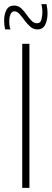

<svg xmlns="http://www.w3.org/2000/svg" viewBox="-57 -913 251 933"><path d="M51 0V-700H86V0ZM-32 -770Q-37 -792 -37 -813Q-37 -844 -25.5 -865Q-14 -886 12 -886Q31 -886 45.5 -873Q60 -860 71.5 -843Q83 -826 95.5 -813Q108 -800 123 -800Q140 -800 144.5 -819Q149 -838 149 -855Q149 -874 144 -893H169Q174 -870 174 -849Q174 -815 162.5 -792.5Q151 -770 125 -770Q105 -770 90 -783.5Q75 -797 62.5 -814Q50 -831 38 -844.5Q26 -858 13 -858Q0 -858 -6 -843.5Q-12 -829 -12 -809Q-12 -785 -6 -770Z"/></svg>

Font: Georama Condensed ExtraLight
Style: Regular
Weight: 200
Width: 3
Designer: Jean-Baptiste Levee
Foundry: Production Type
Version: Version 1.000